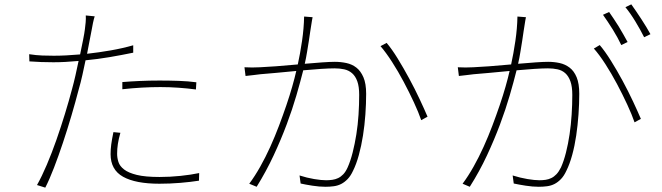

<svg xmlns="http://www.w3.org/2000/svg" viewBox="-20 -847 3040 882"><path d="M542 -470Q578 -473 621.5 -475Q665 -477 713 -477Q758 -477 801.5 -475.5Q845 -474 882 -469L880 -436Q842 -441 800.5 -444Q759 -447 717 -447Q675 -447 631 -444.5Q587 -442 542 -437ZM592 -605Q539 -594 483 -584.5Q427 -575 373 -570Q366 -537 358.5 -502.5Q351 -468 341 -434Q327 -380 308.5 -317Q290 -254 269.5 -192.5Q249 -131 228 -76.5Q207 -22 188 15L150 3Q172 -36 195 -90Q218 -144 239 -204Q260 -264 278.5 -324.5Q297 -385 311 -438Q319 -467 326.5 -500Q334 -533 341 -567Q278 -561 225 -561Q196 -561 169.5 -562Q143 -563 115 -565L114 -598Q146 -593 174.5 -592Q203 -591 227 -591Q280 -591 348 -597Q356 -635 362 -665.5Q368 -696 370 -713Q372 -727 373.5 -744.5Q375 -762 374 -776L415 -772Q411 -760 407 -741Q403 -722 401 -709Q396 -685 391 -657.5Q386 -630 380 -600Q434 -606 488.5 -615.5Q543 -625 592 -639ZM533 -237Q525 -209 521.5 -186Q518 -163 518 -141Q518 -122 524 -103Q530 -84 550 -68.5Q570 -53 608.5 -43.5Q647 -34 713 -34Q761 -34 809 -39Q857 -44 895 -52L894 -17Q856 -11 808.5 -7Q761 -3 712 -3Q603 -3 545.5 -35Q488 -67 488 -139Q488 -161 491 -183.5Q494 -206 501 -240Z M1416 -768Q1414 -760 1413 -752Q1412 -744 1410 -733Q1408 -724 1405.5 -704.5Q1403 -685 1399 -660.5Q1395 -636 1390.5 -608Q1386 -580 1380 -554Q1424 -558 1461 -560.5Q1498 -563 1518 -563Q1545 -563 1571 -557.5Q1597 -552 1617 -536.5Q1637 -521 1649.5 -492Q1662 -463 1662 -416Q1662 -371 1658.5 -321.5Q1655 -272 1647.5 -224.5Q1640 -177 1628.5 -135Q1617 -93 1602 -63Q1591 -39 1577 -24.5Q1563 -10 1547.5 -2Q1532 6 1513.5 8.5Q1495 11 1475 11Q1447 11 1415 6Q1383 1 1361 -4L1356 -41Q1390 -30 1423 -24.5Q1456 -19 1478 -19Q1493 -19 1507 -21Q1521 -23 1533.5 -29Q1546 -35 1557 -46.5Q1568 -58 1577 -78Q1590 -107 1600 -146.5Q1610 -186 1617 -230Q1624 -274 1627 -320.5Q1630 -367 1630 -411Q1630 -449 1621.5 -473Q1613 -497 1597.5 -510.5Q1582 -524 1561.5 -528.5Q1541 -533 1517 -533Q1493 -533 1454.5 -530.5Q1416 -528 1373 -524Q1360 -472 1341.5 -408.5Q1323 -345 1297 -275.5Q1271 -206 1237 -133Q1203 -60 1159 11L1125 -3Q1151 -38 1175.5 -81.5Q1200 -125 1221.5 -172.5Q1243 -220 1261.5 -269Q1280 -318 1295.5 -363.5Q1311 -409 1322.5 -449.5Q1334 -490 1341 -521Q1290 -516 1245.5 -512Q1201 -508 1176 -506Q1163 -504 1143.5 -502Q1124 -500 1108 -498L1103 -538Q1123 -537 1138.5 -537Q1154 -537 1174 -538Q1200 -539 1247.5 -542.5Q1295 -546 1348 -551Q1359 -601 1367.5 -659Q1376 -717 1377 -771ZM1756 -650Q1780 -622 1807 -578Q1834 -534 1860 -486Q1886 -438 1908 -391Q1930 -344 1944 -311L1915 -295Q1903 -330 1881.5 -376.5Q1860 -423 1834.5 -471Q1809 -519 1781 -562.5Q1753 -606 1728 -635Z M2834 -640Q2827 -655 2817 -673.5Q2807 -692 2795.5 -710.5Q2784 -729 2772 -747Q2760 -765 2750 -779L2778 -792Q2787 -779 2798.5 -762Q2810 -745 2821.5 -726.5Q2833 -708 2843.5 -689Q2854 -670 2863 -654ZM2396 -768Q2394 -760 2393 -752Q2392 -744 2390 -733Q2388 -724 2385.5 -704.5Q2383 -685 2379 -660.5Q2375 -636 2370.5 -608Q2366 -580 2360 -554Q2404 -558 2441 -560.5Q2478 -563 2498 -563Q2525 -563 2550.5 -557.5Q2576 -552 2596.5 -536.5Q2617 -521 2629 -492Q2641 -463 2641 -416Q2641 -371 2637.5 -321.5Q2634 -272 2627 -224.5Q2620 -177 2608.5 -135Q2597 -93 2582 -63Q2571 -39 2557 -24.5Q2543 -10 2527.5 -2Q2512 6 2493.5 8.5Q2475 11 2455 11Q2427 11 2395 6Q2363 1 2340 -4L2335 -41Q2370 -30 2403 -24.5Q2436 -19 2458 -19Q2473 -19 2486.5 -21Q2500 -23 2512.5 -29Q2525 -35 2536 -46.5Q2547 -58 2557 -78Q2570 -107 2580 -146.5Q2590 -186 2596.5 -230Q2603 -274 2606 -320.5Q2609 -367 2609 -411Q2609 -449 2600.5 -473Q2592 -497 2577 -510.5Q2562 -524 2541.5 -528.5Q2521 -533 2497 -533Q2473 -533 2434.5 -530.5Q2396 -528 2353 -524Q2340 -472 2321.5 -408.5Q2303 -345 2277 -275.5Q2251 -206 2217 -133Q2183 -60 2138 11L2105 -3Q2131 -38 2155.5 -81.5Q2180 -125 2201.5 -172.5Q2223 -220 2241.5 -269Q2260 -318 2275.5 -363.5Q2291 -409 2302.5 -449.5Q2314 -490 2321 -521Q2270 -516 2225.5 -512Q2181 -508 2156 -506Q2142 -504 2123 -502Q2104 -500 2088 -498L2083 -538Q2103 -537 2118.5 -537Q2134 -537 2154 -538Q2180 -539 2227.5 -542.5Q2275 -546 2328 -551Q2339 -601 2347.5 -659Q2356 -717 2357 -771ZM2735 -640Q2759 -612 2786.5 -568Q2814 -524 2840 -476Q2866 -428 2888 -381Q2910 -334 2924 -301L2895 -285Q2883 -320 2861.5 -366.5Q2840 -413 2814.5 -461Q2789 -509 2761 -552.5Q2733 -596 2708 -624ZM2880 -827Q2890 -813 2902 -795.5Q2914 -778 2926 -759.5Q2938 -741 2949 -723Q2960 -705 2968 -690L2939 -676Q2922 -710 2899 -748Q2876 -786 2853 -814Z"/></svg>

Font: SpoqaHanSans
Style: Thin
Weight: 250
Designer: [Spoqa Han Sans] Dong-huui Kim \uAE40 \uB3D9 \uD718   [Noto Sans] Ryoko NISHIZUKA \u897F \u585A \u6DBC \u5B50  (kana & i
Foundry: Spoqa (http://bi.spoqa.com)
Version: Version 1.004;PS 1.004;hotconv 1.0.82;makeotf.lib2.5.63406